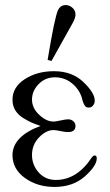

<svg xmlns="http://www.w3.org/2000/svg" viewBox="-20 -719 429 750"><path d="M28.8 -112.8Q28.8 -186 138.2 -227.1Q118.2 -233.9 105 -239.5Q91.8 -245.1 71.3 -257.6Q50.8 -270 39.8 -288.1Q28.8 -306.2 28.8 -329.1Q28.8 -378.9 76.9 -409.9Q125 -440.9 190.9 -440.9Q261.7 -440.9 305.9 -398.4Q350.1 -356 350.1 -326.2Q350.1 -314.9 343.5 -306.9Q336.9 -298.8 327.1 -298.8Q324.2 -298.8 321.5 -299.3Q318.8 -299.8 316.9 -300.8Q314.9 -301.8 313.5 -304Q312 -306.2 310.5 -307.6Q309.1 -309.1 307.6 -312.5Q306.2 -315.9 305.7 -317.4Q305.2 -318.8 303.5 -323Q301.8 -327.1 301.8 -328.6Q301.8 -330.1 300.3 -334.5Q298.8 -338.9 298.8 -339.8Q287.6 -373 259.3 -395Q231 -417 194.8 -417Q156.7 -417 130.9 -390.4Q105 -363.8 105 -330.1Q105 -296.9 133.1 -270.5Q161.1 -244.1 189 -244.1Q196.8 -244.1 216.8 -248.5Q236.8 -252.9 246.1 -252.9Q258.3 -252.9 266.6 -245.4Q274.9 -237.8 274.9 -227.1Q274.9 -203.1 245.1 -203.1Q233.9 -203.1 216.1 -207Q198.2 -210.9 189 -210.9Q160.2 -210.9 132.6 -182.4Q105 -153.8 105 -113.8Q105 -74.7 131.1 -45.4Q157.2 -16.1 198.2 -16.1Q280.3 -16.1 337.9 -103Q343.8 -111.8 350.1 -111.8Q357.9 -111.8 357.9 -100.1Q357.9 -71.3 311.5 -30Q265.1 11.2 192.9 11.2Q126 11.2 77.4 -23.7Q28.8 -58.6 28.8 -112.8ZM166 -484.9Q193.8 -653.8 207 -680.2Q216.8 -699.2 236.8 -699.2Q251 -699.2 262.9 -688.7Q274.9 -678.2 274.9 -662.1Q274.9 -649.9 264.9 -630.9Q254.9 -611.8 181.2 -481Z"/></svg>

Font: CMU Serif Upright Italic
Style: UprightItalic
Weight: 500
Version: Version 0.7.0